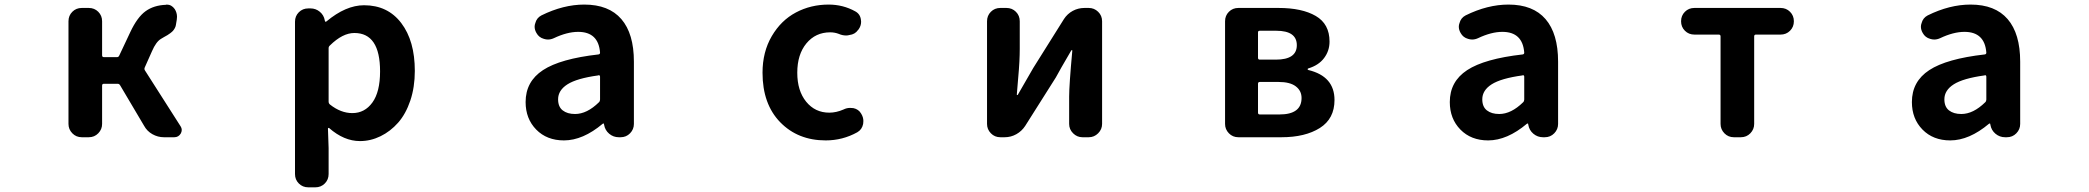

<svg xmlns="http://www.w3.org/2000/svg" viewBox="-20 -594 9040 831"><path d="M606.4 -301.8Q603.5 -294.9 607.4 -289.1L760.7 -48.8Q766.6 -40 766.6 -31.2Q766.6 -24.4 762.7 -16.6Q752.9 0 734.4 0H689.5Q663.1 0 639.6 -13.2Q616.2 -26.4 603.5 -49.8L500 -224.6Q496.1 -231.4 489.3 -231.4H429.7Q421.9 -231.4 421.9 -223.6V-57.6Q421.9 -34.2 405.3 -17.1Q388.7 0 364.3 0H334Q309.6 0 293 -17.1Q276.4 -34.2 276.4 -57.6V-502Q276.4 -526.4 293 -543Q309.6 -559.6 334 -559.6H364.3Q388.7 -559.6 405.3 -543Q421.9 -526.4 421.9 -502V-354.5Q421.9 -346.7 429.7 -346.7H486.3Q493.2 -346.7 496.1 -353.5L543.9 -455.1Q574.2 -519.5 609.9 -545.4Q645.5 -571.3 698.2 -573.2Q700.2 -574.2 701.2 -574.2Q722.7 -574.2 736.3 -554.7Q746.1 -539.1 746.1 -521.5Q746.1 -515.6 745.1 -508.8L741.2 -485.4Q740.2 -478.5 736.3 -471.7Q732.4 -464.8 728.5 -460.4Q724.6 -456.1 716.8 -450.2Q709 -444.3 704.6 -441.9Q700.2 -439.5 689.9 -433.6Q679.7 -427.7 676.8 -425.8Q655.3 -413.1 637.7 -372.1Z M1314.5 216.8Q1290 216.8 1273.4 200.2Q1256.8 183.6 1256.8 159.2V-500Q1256.8 -524.4 1273.4 -541Q1290 -557.6 1314.5 -557.6H1324.2Q1346.7 -557.6 1364.3 -543Q1381.8 -528.3 1385.7 -505.9L1386.7 -502Q1386.7 -500 1388.7 -500Q1390.6 -500 1392.6 -501Q1476.6 -571.3 1555.7 -571.3Q1658.2 -571.3 1716.8 -494.1Q1775.4 -417 1775.4 -287.1Q1775.4 -216.8 1755.9 -158.7Q1736.3 -100.6 1703.1 -63Q1669.9 -25.4 1627 -4.4Q1584 16.6 1538.1 16.6Q1468.8 16.6 1404.3 -40Q1402.3 -41 1400.9 -40Q1399.4 -39.1 1399.4 -37.1L1402.3 46.9V159.2Q1402.3 183.6 1385.7 200.2Q1369.1 216.8 1344.7 216.8ZM1504.9 -104.5Q1558.6 -104.5 1591.8 -150.4Q1625 -196.3 1625 -285.2Q1625 -451.2 1513.7 -451.2Q1462.9 -451.2 1408.2 -397.5Q1402.3 -392.6 1402.3 -385.7V-154.3Q1402.3 -146.5 1408.2 -141.6Q1455.1 -104.5 1504.9 -104.5Z M2420.9 13.7Q2346.7 13.7 2300.8 -33.2Q2254.9 -80.1 2254.9 -152.3Q2254.9 -241.2 2330.1 -290.5Q2405.3 -339.8 2570.3 -358.4Q2577.1 -359.4 2577.1 -366.2Q2570.3 -456.1 2482.4 -456.1Q2434.6 -456.1 2377 -428.7Q2364.3 -422.9 2351.6 -422.9Q2342.8 -422.9 2334 -425.8Q2312.5 -431.6 2301.8 -451.2Q2293.9 -464.8 2293.9 -478.5Q2293.9 -486.3 2296.9 -494.1Q2302.7 -516.6 2323.2 -527.3Q2418 -574.2 2508.8 -574.2Q2615.2 -574.2 2669.4 -511.2Q2723.6 -448.2 2723.6 -327.1V-57.6Q2723.6 -34.2 2707 -17.1Q2690.4 0 2666 0H2658.2Q2634.8 0 2616.7 -15.1Q2598.6 -30.3 2594.7 -53.7L2593.8 -58.6Q2592.8 -59.6 2591.3 -59.6Q2589.8 -59.6 2588.9 -58.6Q2502.9 13.7 2420.9 13.7ZM2468.8 -100.6Q2520.5 -100.6 2572.3 -151.4Q2577.1 -156.2 2577.1 -163.1V-261.7Q2577.1 -268.6 2571.3 -268.6Q2570.3 -268.6 2569.3 -267.6Q2476.6 -254.9 2436 -229Q2395.5 -203.1 2395.5 -164.1Q2395.5 -131.8 2415.5 -116.2Q2435.5 -100.6 2468.8 -100.6Z M3553.7 13.7Q3433.6 13.7 3356.9 -64.9Q3280.3 -143.6 3280.3 -279.3Q3280.3 -369.1 3320.3 -437.5Q3360.4 -505.9 3424.8 -540Q3489.3 -574.2 3566.4 -574.2Q3628.9 -574.2 3681.6 -544.9Q3703.1 -533.2 3706.1 -508.8Q3707 -504.9 3707 -500Q3707 -481.4 3695.3 -465.8L3693.4 -463.9Q3680.7 -445.3 3656.2 -442.4Q3649.4 -440.4 3642.6 -440.4Q3626 -440.4 3610.4 -447.3Q3592.8 -454.1 3573.2 -454.1Q3509.8 -454.1 3470.2 -406.2Q3430.7 -358.4 3430.7 -279.3Q3430.7 -201.2 3469.2 -153.8Q3507.8 -106.4 3569.3 -106.4Q3599.6 -106.4 3630.9 -120.1Q3644.5 -127 3659.2 -127Q3666 -127 3673.8 -126Q3696.3 -121.1 3707 -102.5Q3716.8 -86.9 3716.8 -70.3Q3716.8 -63.5 3715.8 -57.6Q3710.9 -33.2 3690.4 -21.5Q3627 13.7 3553.7 13.7Z M4309.6 0Q4285.2 0 4268.6 -17.1Q4252 -34.2 4252 -57.6V-502Q4252 -526.4 4268.6 -543Q4285.2 -559.6 4309.6 -559.6H4335.9Q4360.4 -559.6 4377 -543Q4393.6 -526.4 4393.6 -502V-382.8Q4393.6 -358.4 4392.1 -327.6Q4390.6 -296.9 4386.2 -249Q4381.8 -201.2 4380.9 -184.6Q4380.9 -182.6 4382.8 -182.6Q4384.8 -182.6 4385.7 -184.6Q4447.3 -291 4452.1 -299.8L4585 -511.7Q4599.6 -534.2 4623 -546.9Q4646.5 -559.6 4673.8 -559.6H4692.4Q4715.8 -559.6 4732.9 -543Q4750 -526.4 4750 -502V-57.6Q4750 -34.2 4732.9 -17.1Q4715.8 0 4692.4 0H4665Q4641.6 0 4624.5 -17.1Q4607.4 -34.2 4607.4 -57.6V-175.8Q4607.4 -225.6 4621.1 -375Q4621.1 -377 4619.1 -377Q4617.2 -377 4616.2 -375Q4566.4 -290 4549.8 -258.8L4417 -48.8Q4402.3 -26.4 4378.9 -13.2Q4355.5 0 4328.1 0Z M5339.8 0Q5315.4 0 5298.8 -17.1Q5282.2 -34.2 5282.2 -57.6V-502Q5282.2 -526.4 5298.8 -543Q5315.4 -559.6 5339.8 -559.6H5513.7Q5615.2 -559.6 5674.8 -524.9Q5734.4 -490.2 5734.4 -414.1Q5734.4 -374 5710.9 -342.8Q5687.5 -311.5 5642.6 -297.9Q5639.6 -296.9 5639.6 -294.4Q5639.6 -292 5642.6 -291Q5755.9 -263.7 5755.9 -161.1Q5755.9 -80.1 5692.4 -40Q5628.9 0 5526.4 0ZM5424.8 -343.8Q5424.8 -335.9 5432.6 -335.9H5502Q5592.8 -335.9 5592.8 -398.4Q5592.8 -460.9 5503.9 -460.9H5432.6Q5424.8 -460.9 5424.8 -454.1ZM5424.8 -106.4Q5424.8 -98.6 5432.6 -98.6H5517.6Q5613.3 -98.6 5613.3 -169.9Q5613.3 -201.2 5588.4 -220.2Q5563.5 -239.3 5513.7 -239.3H5432.6Q5424.8 -239.3 5424.8 -231.4Z M6420.9 13.7Q6346.7 13.7 6300.8 -33.2Q6254.9 -80.1 6254.9 -152.3Q6254.9 -241.2 6330.1 -290.5Q6405.3 -339.8 6570.3 -358.4Q6577.1 -359.4 6577.1 -366.2Q6570.3 -456.1 6482.4 -456.1Q6434.6 -456.1 6377 -428.7Q6364.3 -422.9 6351.6 -422.9Q6342.8 -422.9 6334 -425.8Q6312.5 -431.6 6301.8 -451.2Q6293.9 -464.8 6293.9 -478.5Q6293.9 -486.3 6296.9 -494.1Q6302.7 -516.6 6323.2 -527.3Q6418 -574.2 6508.8 -574.2Q6615.2 -574.2 6669.4 -511.2Q6723.6 -448.2 6723.6 -327.1V-57.6Q6723.6 -34.2 6707 -17.1Q6690.4 0 6666 0H6658.2Q6634.8 0 6616.7 -15.1Q6598.6 -30.3 6594.7 -53.7L6593.8 -58.6Q6592.8 -59.6 6591.3 -59.6Q6589.8 -59.6 6588.9 -58.6Q6502.9 13.7 6420.9 13.7ZM6468.8 -100.6Q6520.5 -100.6 6572.3 -151.4Q6577.1 -156.2 6577.1 -163.1V-261.7Q6577.1 -268.6 6571.3 -268.6Q6570.3 -268.6 6569.3 -267.6Q6476.6 -254.9 6436 -229Q6395.5 -203.1 6395.5 -164.1Q6395.5 -131.8 6415.5 -116.2Q6435.5 -100.6 6468.8 -100.6Z M7484.4 0Q7460 0 7443.4 -17.1Q7426.8 -34.2 7426.8 -57.6V-436.5Q7426.8 -444.3 7418.9 -444.3H7313.5Q7289.1 -444.3 7272.5 -460.9Q7255.9 -477.5 7255.9 -502Q7255.9 -526.4 7272.5 -543Q7289.1 -559.6 7313.5 -559.6H7686.5Q7710.9 -559.6 7727.5 -543Q7744.1 -526.4 7744.1 -502Q7744.1 -477.5 7727.5 -460.9Q7710.9 -444.3 7686.5 -444.3H7580.1Q7572.3 -444.3 7572.3 -436.5V-57.6Q7572.3 -34.2 7555.7 -17.1Q7539.1 0 7514.6 0Z M8420.9 13.7Q8346.7 13.7 8300.8 -33.2Q8254.9 -80.1 8254.9 -152.3Q8254.9 -241.2 8330.1 -290.5Q8405.3 -339.8 8570.3 -358.4Q8577.1 -359.4 8577.1 -366.2Q8570.3 -456.1 8482.4 -456.1Q8434.6 -456.1 8377 -428.7Q8364.3 -422.9 8351.6 -422.9Q8342.8 -422.9 8334 -425.8Q8312.5 -431.6 8301.8 -451.2Q8293.9 -464.8 8293.9 -478.5Q8293.9 -486.3 8296.9 -494.1Q8302.7 -516.6 8323.2 -527.3Q8418 -574.2 8508.8 -574.2Q8615.2 -574.2 8669.4 -511.2Q8723.6 -448.2 8723.6 -327.1V-57.6Q8723.6 -34.2 8707 -17.1Q8690.4 0 8666 0H8658.2Q8634.8 0 8616.7 -15.1Q8598.6 -30.3 8594.7 -53.7L8593.8 -58.6Q8592.8 -59.6 8591.3 -59.6Q8589.8 -59.6 8588.9 -58.6Q8502.9 13.7 8420.9 13.7ZM8468.8 -100.6Q8520.5 -100.6 8572.3 -151.4Q8577.1 -156.2 8577.1 -163.1V-261.7Q8577.1 -268.6 8571.3 -268.6Q8570.3 -268.6 8569.3 -267.6Q8476.6 -254.9 8436 -229Q8395.5 -203.1 8395.5 -164.1Q8395.5 -131.8 8415.5 -116.2Q8435.5 -100.6 8468.8 -100.6Z"/></svg>

Font: Gen Jyuu Gothic Monospace Bold
Style: Bold
Weight: 700
Designer: [Source Han Sans]
Ryoko NISHIZUKA  (kana & ideographs); Paul D. Hunt (Latin, Greek & Cyrillic); Wenlong ZHANG  (bopomofo
Version: Version 1.002.20150607